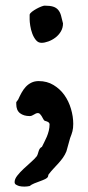

<svg xmlns="http://www.w3.org/2000/svg" viewBox="-20 -425 316 686"><path d="M32.2 225.6Q32.2 214.8 41.7 202.6Q51.3 190.4 64 178.5Q76.7 166.5 90.1 154.8Q103.5 143.1 111.3 133.3Q113.8 129.4 115.2 124.5Q116.7 119.6 118.2 114.7Q119.6 109.9 122.3 106Q125 102.1 129.9 99.6Q133.8 91.3 138.4 82.5Q143.1 73.7 147.2 63.7Q151.4 53.7 154.3 42.2Q157.2 30.8 157.2 17.6Q154.8 12.7 152.1 11Q149.4 9.3 146.2 8.5Q143.1 7.8 140.1 6.6Q137.2 5.4 135.3 1.5Q134.3 0.5 132.6 -3.2Q130.9 -6.8 128.4 -10.7Q126 -14.6 122.8 -17.8Q119.6 -21 115.7 -21Q111.3 -21 107.9 -19.3Q104.5 -17.6 101.1 -15.6Q97.7 -13.7 94.2 -12Q90.8 -10.3 85.9 -10.3Q64.9 -10.3 51.5 -20.5Q38.1 -30.8 38.1 -53.2V-60.1L44.9 -69.3Q50.3 -81.5 56.9 -93.5Q63.5 -105.5 72 -114.7Q80.6 -124 92 -129.6Q103.5 -135.3 118.2 -135.3Q147.9 -135.3 171.1 -121.3Q194.3 -107.4 210 -85.4Q225.6 -63.5 233.6 -36.1Q241.7 -8.8 241.7 17.6Q241.7 33.2 238.8 44.2Q235.8 55.2 230.5 68.4L217.3 115.7Q212.4 127.9 205.1 138.2Q197.8 148.4 189.2 158Q180.7 167.5 171.6 177Q162.6 186.5 154.8 196.8Q153.8 196.8 152.6 200.9Q151.4 205.1 151.4 206.1Q149.4 210.9 141.4 214.8Q133.3 218.8 123 222.4Q112.8 226.1 102.5 230.2Q92.3 234.4 85.9 239.7Q81.1 240.7 76.4 241.2Q71.8 241.7 66.9 241.7Q61.5 241.7 57.1 241.2Q52.7 240.7 48.3 239.7Q42.5 237.8 37.4 234.9Q32.2 231.9 32.2 225.6ZM85.9 -355.5V-372.6Q86.9 -377.4 94.2 -383.1Q101.6 -388.7 110.4 -393.6Q119.1 -398.4 127.4 -401.6Q135.7 -404.8 139.2 -404.8Q158.2 -404.8 169.4 -401.4Q180.7 -397.9 187.5 -390.1Q194.3 -382.3 197.8 -370.4Q201.2 -358.4 205.1 -341.3Q205.1 -325.2 197.3 -312.3Q189.5 -299.3 177.7 -290.5Q166 -281.7 152.6 -276.9Q139.2 -272 128.4 -272Q116.2 -272 108.2 -282Q100.1 -292 95.2 -305.4Q90.3 -318.8 88.1 -333Q85.9 -347.2 85.9 -355.5Z"/></svg>

Font: IM FELL English SC
Style: Regular
Weight: 400
Designer: Igino Marini
Foundry: Igino Marini
Version: 3.00